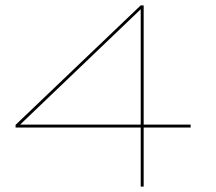

<svg xmlns="http://www.w3.org/2000/svg" viewBox="-20 -695 803 715"><path d="M504 0V-220H38V-230L504 -675H515V-231H690V-220H515V0ZM55 -231H504V-660.5Z"/></svg>

Font: Anybody UltraExpanded Thin
Style: Regular
Weight: 100
Width: 9
Designer: Tyler Finck
Foundry: Etcetera Type Company
Version: Version 1.010; ttfautohint (v1.8.3) -l 8 -r 50 -G 200 -x 14 